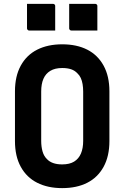

<svg xmlns="http://www.w3.org/2000/svg" viewBox="-20 -948 640 988"><path d="M300 -720Q375 -720 429 -692.5Q483 -665 513 -610.5Q543 -556 543 -478V-222Q543 -144 513 -89.5Q483 -35 429 -7.5Q375 20 300 20Q226 20 171.5 -7.5Q117 -35 87 -89.5Q57 -144 57 -222V-478Q57 -556 87 -610.5Q117 -665 171.5 -692.5Q226 -720 300 -720ZM192 -223Q192 -193 199 -168.5Q206 -144 222 -129Q234 -116 253.5 -109Q273 -102 300 -102Q338 -102 361.5 -116.5Q385 -131 396.5 -158Q408 -185 408 -223V-477Q408 -497 405 -515Q402 -533 395.5 -547Q389 -561 378 -571Q365 -585 346 -591.5Q327 -598 300 -598Q263 -598 239 -583.5Q215 -569 203.5 -542.5Q192 -516 192 -477ZM119 -928Q152 -928 186 -928Q220 -928 253 -928Q257 -928 259 -926.5Q261 -925 262.5 -923Q264 -921 264 -917V-791Q231 -791 197 -791Q163 -791 130 -791Q127 -791 124.5 -792.5Q122 -794 120.5 -796.5Q119 -799 119 -802ZM336 -928Q369 -928 403 -928Q437 -928 470 -928Q474 -928 476 -926.5Q478 -925 479.5 -923Q481 -921 481 -917V-791Q448 -791 414 -791Q380 -791 347 -791Q344 -791 341.5 -792.5Q339 -794 337.5 -796.5Q336 -799 336 -802Z"/></svg>

Font: RecMonoLinear Nerd Font Mono
Style: Bold
Weight: 700
Monospace: yes
Version: Version 1.085; ttfautohint (v1.8.4.7-5d5b);Nerd Fonts 3.2.1